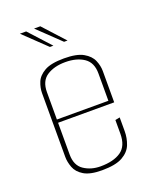

<svg xmlns="http://www.w3.org/2000/svg" viewBox="-123 -702 627 778"><g transform="rotate(-20 191.0 -313.0)"><path d="M182 4Q131 4 104.5 -12Q78 -28 69 -52Q60 -76 60 -98V-373Q60 -396 69.5 -419.5Q79 -443 107 -459Q135 -475 191 -475Q246 -475 274 -459Q302 -443 312 -419.5Q322 -396 322 -373V-248H302V-370Q302 -417 271 -438Q240 -459 191 -459Q143 -459 111.5 -438.5Q80 -418 80 -370V-101Q80 -54 110.5 -33.5Q141 -13 182 -13Q238 -13 270 -35Q302 -57 302 -110V-169L322 -173V-114Q322 -84 311.5 -57Q301 -30 271 -13Q241 4 182 4ZM66 -238V-252H322V-238ZM154 -538 58 -630H85L169 -538ZM215 -538 119 -630H146L230 -538Z"/></g></svg>

Font: Smooch Sans Thin Thin
Style: Regular
Weight: 250
Version: Version 1.010